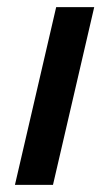

<svg xmlns="http://www.w3.org/2000/svg" viewBox="-20 -520 307 540"><path d="M245 -500 129 0H22L138 -500Z"/></svg>

Font: Elaine Sans Medium
Style: Italic
Weight: 500
Italic angle: -13°
Designer: Wei Huang
Foundry: Wei Huang
Version: Version 2.001;December 24, 2019;FontCreator 12.0.0.2547 64-b